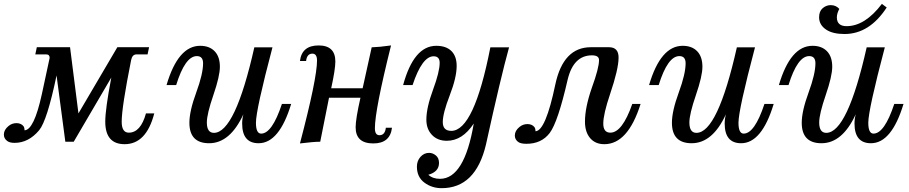

<svg xmlns="http://www.w3.org/2000/svg" viewBox="-41 -733 4702 993"><path d="M161.6 -59.6Q106.9 5.9 34.2 5.9Q8.3 5.9 -4.4 -4.4Q-21 -17.1 -21 -37.1Q-21 -61.5 2.9 -81.1Q21 -96.2 44.4 -96.2Q56.2 -96.2 65.4 -92Q74.7 -87.9 80.3 -80.6Q85.9 -73.2 85.9 -59.1Q134.8 -60.5 175.3 -245.4Q215.8 -430.2 215.8 -433.6Q215.8 -451.7 198.2 -451.7H141.6L149.4 -488.8H321.3L364.7 -146.5L565.9 -488.8H730L722.2 -451.7H665Q643.1 -451.7 637.2 -422.4Q588.4 -178.2 588.4 -103.5Q588.4 -46.9 625 -46.9Q686.5 -46.9 713.9 -146.5H756.8Q715.8 12.7 603.5 12.7Q503.4 12.7 503.4 -104Q503.4 -168 534.7 -332L340.3 0H296.9L251.5 -342.8Q202.6 -108.9 161.6 -59.6Z M1040.5 7.8Q938.5 7.8 938.5 -98.1Q938.5 -158.2 973.9 -254.6Q1009.3 -351.1 1009.3 -405.8Q1009.3 -442.9 977.1 -442.9Q916.5 -442.9 870.1 -293H820.3Q879.9 -496.1 994.1 -496.1Q1042 -496.1 1069.1 -468Q1096.2 -439.9 1096.2 -387.7Q1096.2 -339.4 1062.5 -241.2Q1028.8 -143.1 1028.8 -99.6Q1028.8 -45.9 1065.4 -45.9Q1174.8 -45.9 1274.4 -488.3H1368.2Q1282.7 -165 1282.7 -98.1Q1282.7 -42 1309.6 -42Q1366.2 -42 1417 -195.3H1464.8Q1403.3 7.8 1296.4 7.8Q1211.4 7.8 1211.4 -94.2Q1211.4 -118.7 1217.8 -142.1Q1148.9 7.8 1040.5 7.8Z M1834.5 -276.4 1881.3 -488.3Q1919.4 -489.3 1981.4 -498Q1897.9 -163.6 1897.9 -69.8Q1897.9 -33.7 1921.4 -33.7Q1950.2 -33.7 1954.6 -72.3H1986.3Q1976.6 8.8 1889.6 8.8Q1798.3 8.8 1798.3 -74.7Q1798.3 -117.7 1823.2 -227.5H1660.6L1615.2 0Q1581.5 0 1510.3 8.8Q1598.6 -326.7 1598.6 -419.9Q1598.6 -455.6 1574.7 -455.6Q1546.4 -455.6 1542 -417.5H1510.3Q1520 -498 1606.9 -498Q1693.4 -498 1693.4 -415Q1693.4 -374.5 1671.9 -276.4Z M2243.2 240.2Q2192.4 240.2 2153.8 211.4Q2115.2 182.6 2115.2 128.9Q2115.2 99.1 2133.5 78.4Q2151.9 57.6 2178.2 57.6Q2196.8 57.6 2213.1 70.8Q2229.5 84 2229.5 109.9Q2229.5 155.3 2174.3 170.9Q2197.3 191.9 2234.4 191.9Q2360.8 191.9 2409.2 -94.2Q2350.6 -4.9 2270 -4.9Q2221.7 -4.9 2192.9 -35.4Q2164.1 -65.9 2164.1 -113.8Q2164.1 -175.8 2198.5 -268.8Q2232.9 -361.8 2232.9 -408.2Q2232.9 -441.9 2201.7 -441.9Q2142.1 -441.9 2092.8 -293H2043.9Q2099.1 -496.1 2215.3 -496.1Q2266.1 -496.1 2293.5 -469.2Q2320.8 -442.4 2320.8 -392.1Q2320.8 -332.5 2284.9 -239.7Q2249 -147 2249 -101.6Q2249 -56.2 2293 -56.2Q2410.6 -56.2 2495.1 -488.3H2591.8Q2548.3 -331.1 2472.2 15.1Q2418.9 240.2 2243.2 240.2Z M3057.1 -422.4Q3057.1 -446.8 3020.5 -446.8Q2924.3 -446.8 2894.5 -319.8Q2844.2 -100.6 2801.8 -44.9Q2759.3 10.7 2681.6 10.7Q2650.9 10.7 2638.2 0.5Q2621.6 -12.2 2621.6 -32.2Q2621.6 -56.6 2645.5 -76.2Q2663.6 -91.3 2687 -91.3Q2698.7 -91.3 2708 -87.2Q2717.3 -83 2722.9 -75.7Q2728.5 -68.4 2728.5 -54.2Q2780.8 -55.7 2831.1 -296.4Q2872.1 -488.8 3014.6 -488.8H3108.4Q3158.2 -488.8 3158.2 -435.5Q3158.2 -376 3114.3 -246.6Q3079.1 -142.6 3079.1 -93.8Q3079.1 -46.9 3115.7 -46.9Q3177.2 -46.9 3229 -195.3H3272Q3206.5 12.7 3084.5 12.7Q3037.6 12.7 3011 -18.8Q2984.4 -50.3 2984.4 -104Q2984.4 -177.2 3020 -279.3Q3057.1 -380.9 3057.1 -422.4Z M3536.1 7.8Q3434.1 7.8 3434.1 -98.1Q3434.1 -158.2 3469.5 -254.6Q3504.9 -351.1 3504.9 -405.8Q3504.9 -442.9 3472.7 -442.9Q3412.1 -442.9 3365.7 -293H3315.9Q3375.5 -496.1 3489.7 -496.1Q3537.6 -496.1 3564.7 -468Q3591.8 -439.9 3591.8 -387.7Q3591.8 -339.4 3558.1 -241.2Q3524.4 -143.1 3524.4 -99.6Q3524.4 -45.9 3561 -45.9Q3670.4 -45.9 3770 -488.3H3863.8Q3778.3 -165 3778.3 -98.1Q3778.3 -42 3805.2 -42Q3861.8 -42 3912.6 -195.3H3960.4Q3898.9 7.8 3792 7.8Q3707 7.8 3707 -94.2Q3707 -118.7 3713.4 -142.1Q3644.5 7.8 3536.1 7.8Z M4207.5 7.8Q4105.5 7.8 4105.5 -98.1Q4105.5 -158.2 4140.9 -254.6Q4176.3 -351.1 4176.3 -405.8Q4176.3 -442.9 4144 -442.9Q4083.5 -442.9 4037.1 -293H3987.3Q4046.9 -496.1 4161.1 -496.1Q4209 -496.1 4236.1 -468Q4263.2 -439.9 4263.2 -387.7Q4263.2 -339.4 4229.5 -241.2Q4195.8 -143.1 4195.8 -99.6Q4195.8 -45.9 4232.4 -45.9Q4341.8 -45.9 4441.4 -488.3H4535.2Q4449.7 -165 4449.7 -98.1Q4449.7 -42 4476.6 -42Q4533.2 -42 4584 -195.3H4631.8Q4570.3 7.8 4463.4 7.8Q4378.4 7.8 4378.4 -94.2Q4378.4 -118.7 4384.8 -142.1Q4315.9 7.8 4207.5 7.8ZM4326.7 -557.1Q4266.6 -557.1 4232.9 -579.1Q4195.3 -603.5 4195.3 -643.6Q4195.3 -674.8 4213.9 -690.7Q4232.4 -706.5 4255.4 -706.5Q4282.2 -706.5 4299.8 -687Q4287.1 -663.1 4287.1 -643.6Q4287.1 -597.7 4337.4 -597.7Q4432.6 -597.7 4520 -712.9L4544.9 -694.3Q4455.6 -557.1 4326.7 -557.1Z"/></svg>

Font: Munson
Style: Italic
Weight: 400
Italic angle: -12°
Designer: Paul James MIller
Foundry: High-Logic / Made with FontCreator
Version: Version 2.10;May 5, 2019;FontCreator 11.5.0.2430 64-bit